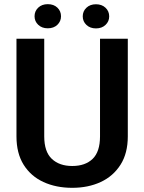

<svg xmlns="http://www.w3.org/2000/svg" viewBox="-20 -898 697 928"><path d="M463.4 -710.9H597.7V-238.8Q597.7 -157.2 562.5 -101.8Q527.3 -46.4 466.8 -18.3Q406.2 9.8 329.1 9.8Q251 9.8 189.9 -18.3Q128.9 -46.4 94.2 -101.8Q59.6 -157.2 59.6 -238.8V-710.9H193.8V-238.8Q193.8 -164.6 230.5 -130.1Q267.1 -95.7 329.1 -95.7Q392.1 -95.7 427.7 -130.1Q463.4 -164.6 463.4 -238.8ZM147 -819.3Q147 -844.2 164.8 -861.1Q182.6 -877.9 210.9 -877.9Q239.7 -877.9 257.3 -861.1Q274.9 -844.2 274.9 -819.3Q274.9 -794.9 257.3 -778.1Q239.7 -761.2 210.9 -761.2Q182.6 -761.2 164.8 -778.1Q147 -794.9 147 -819.3ZM379.9 -818.8Q379.9 -843.8 397.7 -860.6Q415.5 -877.4 443.8 -877.4Q472.2 -877.4 490 -860.6Q507.8 -843.8 507.8 -818.8Q507.8 -794.4 490 -777.6Q472.2 -760.7 443.8 -760.7Q415.5 -760.7 397.7 -777.6Q379.9 -794.4 379.9 -818.8Z"/></svg>

Font: Vazirmatn UI SemiBold
Style: Regular
Weight: 600
Designer: Saber Rastikerdar
Foundry: Saber Rastikerdar
Version: Version 33.003